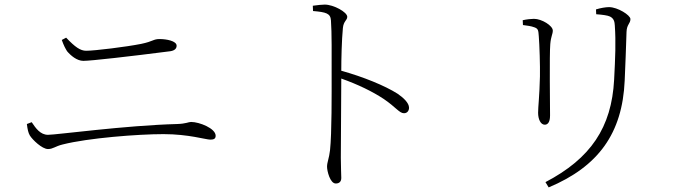

<svg xmlns="http://www.w3.org/2000/svg" viewBox="-20 -765 3040 836"><path d="M722 -542C740 -545 749 -553 749 -566C749 -587 704 -595 675 -595C647 -595 648 -585 595 -574C530 -561 392 -544 355 -544C330 -544 307 -560 268 -601L249 -591C258 -566 264 -555 272 -542C288 -523 315 -500 343 -500C375 -500 543 -519 722 -542ZM97 -225C100 -201 103 -187 110 -175C121 -157 163 -116 189 -116C211 -116 220 -128 253 -136C363 -164 581 -181 692 -181C801 -181 876 -157 896 -157C911 -157 919 -161 919 -174C919 -206 848 -234 812 -234C801 -234 789 -226 751 -225C527 -219 225 -178 189 -178C156 -178 136 -206 118 -233Z M1342 -740 1343 -717C1400 -712 1419 -707 1421 -676C1425 -624 1424 -522 1424 -443C1424 -360 1425 -185 1417 -111C1413 -75 1404 -59 1404 -39C1404 -21 1417 34 1442 34C1457 34 1466 26 1466 10C1466 -8 1464 -36 1464 -78L1466 -423C1539 -397 1601 -367 1651 -334C1704 -298 1719 -272 1739 -272C1754 -272 1761 -284 1761 -296C1761 -317 1736 -340 1711 -357C1656 -392 1560 -431 1466 -457C1466 -510 1468 -591 1473 -643C1476 -674 1492 -676 1492 -692C1492 -712 1433 -745 1394 -745C1380 -745 1366 -743 1342 -740Z M2369 51C2586 -40 2690 -185 2700 -414C2703 -476 2706 -566 2708 -626C2709 -659 2725 -662 2725 -682C2725 -699 2669 -734 2632 -734C2617 -734 2594 -730 2575 -724L2576 -703C2603 -701 2626 -698 2636 -693C2654 -684 2656 -669 2657 -654C2662 -581 2659 -515 2654 -418C2643 -210 2552 -75 2355 28ZM2257 -656C2277 -653 2291 -652 2307 -646C2324 -640 2324 -632 2326 -607C2329 -572 2332 -477 2331 -432C2329 -345 2323 -301 2323 -274C2323 -246 2334 -222 2352 -222C2363 -222 2375 -230 2375 -262C2375 -292 2372 -530 2376 -573C2379 -608 2387 -616 2387 -632C2387 -653 2339 -683 2305 -683C2293 -683 2274 -681 2256 -677Z"/></svg>

Font: Noto Serif CJK HK ExtraLight
Style: Regular
Weight: 200
Designer: Ryoko NISHIZUKA 西塚涼子 (kana & ideographs); Frank Grießhammer (Latin, Greek & Cyrillic); Wenlong ZHANG 张文龙 (bopomofo); San
Foundry: Adobe
Version: Version 2.001;hotconv 1.1.0;makeotfexe 2.6.0